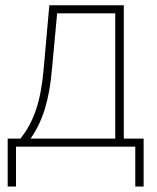

<svg xmlns="http://www.w3.org/2000/svg" viewBox="-20 -550 587 720"><path d="M8.8 -30.3H56.6Q94.2 -76.7 115 -138.4Q135.7 -200.2 143.6 -290L165 -530.3H444.3V-30.3H518.6V149.4H487.3V0H40V149.4H8.8ZM412.1 -30.3V-500H194.3L174.8 -290Q167.5 -204.6 148.4 -142.3Q129.4 -80.1 94.7 -30.3Z"/></svg>

Font: Pretendard JP Thin
Style: Regular
Weight: 100
Designer: Base glyphs from Inter by Rasmus Andersson; Hangeul glyphs from Noto Sans CJK(Source Han Sans) by Jang Soo-young and Kan
Foundry: Kil Hyung-jin
Version: Version 1.309